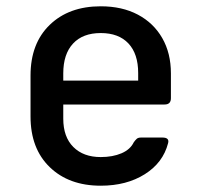

<svg xmlns="http://www.w3.org/2000/svg" viewBox="-20 -580 640 610"><path d="M300 10Q199 10 138 -49Q77 -108 77 -210V-340Q77 -442 138 -501Q199 -560 300 -560Q368 -560 418 -533.5Q468 -507 495.5 -459Q523 -411 523 -347V-268Q523 -248 503 -248H181V-203Q181 -145 213 -113Q245 -81 300 -81Q338 -81 366 -93Q394 -105 405 -128Q410 -135 414.5 -139Q419 -143 428 -143H496Q519 -143 514 -125Q498 -63 440 -26.5Q382 10 300 10ZM181 -347V-324H419V-348Q419 -409 388 -442Q357 -475 300 -475Q243 -475 212 -441.5Q181 -408 181 -347Z"/></svg>

Font: Pitagon Sans Mono SemiBold
Style: Regular
Weight: 600
Monospace: yes
Designer: Travis Tran
Foundry: Pitagon
Version: Version 1.001; ttfautohint (v1.8.4.7-5d5b);gftools[0.9.26]